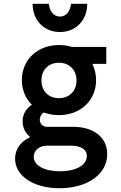

<svg xmlns="http://www.w3.org/2000/svg" viewBox="-20 -789 640 1019"><path d="M96 -364C96 -311 116 -266 149 -233C118 -213 100 -182 100 -145C100 -112 114 -83 138 -64V-60C90 -38 60 3 60 53C60 145 158 210 296 210C445 210 549 135 549 29C549 -60 478 -116 367 -116H230C207 -116 191 -132 191 -154C191 -169 199 -183 212 -192C237 -183 264 -178 293 -178C407 -178 490 -256 490 -364C490 -395 483 -423 471 -448V-450H544V-540H360C340 -547 317 -550 293 -550C179 -550 96 -472 96 -364ZM230 -16H355C409 -16 441 4 441 39C441 87 384 120 298 120C215 120 159 89 159 43C159 9 189 -16 230 -16ZM293 -268C237 -268 200 -306 200 -362C200 -418 237 -456 293 -456C348 -456 386 -418 386 -362C386 -306 348 -268 293 -268ZM239 -769H153C153 -682 213 -619 298 -619C383 -619 443 -682 443 -769H357C353 -728 330 -701 298 -701C266 -701 243 -728 239 -769Z"/></svg>

Font: CommitMono
Style: 600Regular
Weight: 600
Monospace: yes
Designer: Eigil Nikolajsen
Foundry: Eigil Nikolajsen
Version: Version 1.143